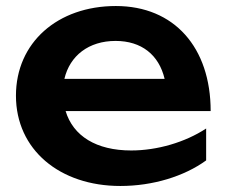

<svg xmlns="http://www.w3.org/2000/svg" viewBox="-20 -603 754 638"><path d="M380 15C488 15 592 -17 665 -70V-176C595 -130 502 -103 416 -103C300 -103 223 -151 198 -234H680C680 -445 559 -583 365 -583C172 -583 33 -462 33 -285C33 -106 178 15 380 15ZM364 -467C450 -467 508 -421 527 -341H194C212 -418 275 -467 364 -467Z"/></svg>

Font: Bounded Med
Style: Regular
Weight: 500
Designer: Vlad Churkin
Version: Version 3.0